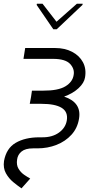

<svg xmlns="http://www.w3.org/2000/svg" viewBox="-73 -786 478 1030"><path d="M62.1 -528.4H223Q274.9 -528.4 313.9 -508Q353 -487.6 372 -452.1Q391 -416.5 383.2 -370.7Q378.6 -341.3 348.7 -313.2Q318.9 -285.2 271 -267.8Q365.8 -236.2 350.9 -149.1Q342.7 -98.7 310.4 -63.2Q278.1 -27.7 230.3 -8.9Q182.5 9.9 127.5 9.9H104Q63.2 9.9 42.6 26.8Q22 43.7 18.8 69.6Q14.2 99.1 26.3 119.1Q38.4 139.2 56.8 151.8Q75.3 164.4 89.1 171.9L42.3 224.4Q22 210.6 -2 190.9Q-25.9 171.2 -41.4 143.3Q-56.8 115.4 -51.5 77.8Q-39.1 9.6 11 -19.7Q61.1 -49 136.7 -49.4H153.4Q207.7 -49 243.4 -74.8Q279.1 -100.5 285.5 -140.6Q292.6 -186.1 257.6 -207.6Q222.7 -229 149.5 -229H86.6L93.4 -265.6L98.4 -299.7H158.7Q239 -299.4 277.7 -322.8Q316.4 -346.2 322.1 -383.5Q328.1 -415.8 303.3 -442.8Q278.4 -469.8 213.1 -470.2H52.9ZM155.2 -766 230.1 -669.4 339.5 -766H370.7L369.3 -759.6L231.2 -628.9H213.1L123.6 -759.6L125 -766Z"/></svg>

Font: Inter Extra Light  BETA
Style: Italic
Weight: 200
Italic angle: 9.39999°
Designer: Rasmus Andersson
Foundry: rsms
Version: Version 3.011;git-f93a4a705